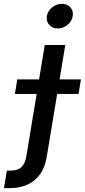

<svg xmlns="http://www.w3.org/2000/svg" viewBox="-119 -768 438 992"><path d="M112.3 -535.6H218.3L122.1 44.4Q113.8 95.2 88.9 130.9Q64 166.5 23.9 185.3Q-16.1 204.1 -69.8 204.1H-98.6L-83.5 113.3H-62Q-27.3 113.3 -8.1 95Q11.2 76.7 17.1 39.6ZM-42 -282.7 -29.8 -357.9H299.3L286.6 -282.7ZM179.2 -621.1Q151.9 -621.1 135.5 -639.6Q119.1 -658.2 123 -684.6Q127.4 -711.4 150.1 -729.7Q172.9 -748 200.7 -748Q228.5 -748 244.9 -729.7Q261.2 -711.4 256.8 -684.6Q252.4 -658.2 229.7 -639.6Q207 -621.1 179.2 -621.1Z"/></svg>

Font: Inter 20pt Medium
Style: Italic
Weight: 500
Italic angle: -9.3988°
Version: Version 4.001;git-66647c0bb